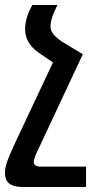

<svg xmlns="http://www.w3.org/2000/svg" viewBox="-40 -515 393 772"><path d="M-20 181C-20 216 -1 237 53 237H306V155H124C104 155 96 148 96 136C96 124 104 105 115 83L293 -297L207 -349C180 -368 163 -386 163 -408C163 -431 172 -457 191 -495H90C69 -457 61 -427 61 -398C61 -361 77 -330 117 -302L173 -264L14 74C-11 130 -20 153 -20 181Z"/></svg>

Font: Noto Sans Armenian SemiCondensed Medium
Style: Regular
Weight: 500
Width: 4
Designer: Monotype Design Team
Foundry: Monotype Imaging Inc.
Version: Version 2.008